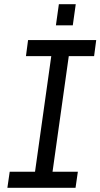

<svg xmlns="http://www.w3.org/2000/svg" viewBox="-20 -890 476 910"><path d="M15 0 26 -76H146L223 -624H103L113 -700H436L426 -624H306L229 -76H349L338 0ZM245 -770 259 -870H339L325 -770Z"/></svg>

Font: Finlandica
Style: Italic
Weight: 400
Italic angle: -8°
Designer: Niklas Ekholm, Juho Hiilivirta, Jaakko Suomalainen
Foundry: Helsinki Type Studio
Version: Version 1.064